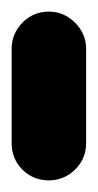

<svg xmlns="http://www.w3.org/2000/svg" viewBox="-20 -310 168 330"><path d="M0 -64H128V-226H0ZM64 -128Q37 -128 18.5 -109Q0 -90 0 -64Q0 -37 18.5 -18.5Q37 0 64 0Q90 0 109 -18.5Q128 -37 128 -64Q128 -90 109 -109Q90 -128 64 -128ZM64 -290Q37 -290 18.5 -271Q0 -252 0 -226Q0 -199 18.5 -180.5Q37 -162 64 -162Q90 -162 109 -180.5Q128 -199 128 -226Q128 -252 109 -271Q90 -290 64 -290Z"/></svg>

Font: Wavefont
Style: Bold
Weight: 700
Version: Version 3.004;gftools[0.9.33]